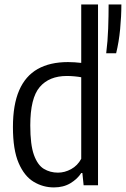

<svg xmlns="http://www.w3.org/2000/svg" viewBox="-20 -828 562 858"><path d="M220.9 9.5Q172.2 9.5 130.5 -15.6Q88.7 -40.7 63.3 -99.6Q37.8 -158.5 37.8 -260.3Q37.8 -359.9 65.6 -424.1Q93.4 -488.4 148.2 -519.5Q203.1 -550.6 283.8 -550.6Q297.8 -550.6 313.5 -549.6Q329.1 -548.7 343 -546.9V-808H418V0H353.7L348.1 -54.8H343.1Q325.9 -28.1 294.8 -9.3Q263.7 9.5 220.9 9.5ZM238.9 -56.5Q269.1 -56.5 297.9 -72.2Q326.6 -87.9 343 -118.4V-482.8Q330.3 -485.2 312.2 -486.9Q294.1 -488.5 278.9 -488.5Q199.8 -488.5 157.6 -439.1Q115.3 -389.8 115.3 -267.6Q115.3 -181.3 131.6 -135.8Q148 -90.3 176 -73.4Q204.1 -56.5 238.9 -56.5ZM454.6 -590Q461.4 -643.9 463.4 -700.8Q465.4 -757.6 465.4 -808H522.4Q522.4 -755.6 516.9 -698Q511.4 -640.4 499 -590Z"/></svg>

Font: Encode Sans Condensed Thin
Style: Regular
Weight: 100
Width: 3
Designer: Multiple Designers
Foundry: Impallari Type
Version: Version 3.002